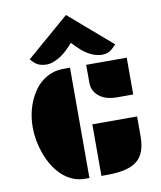

<svg xmlns="http://www.w3.org/2000/svg" viewBox="-102 -1058 954 1139"><g transform="rotate(-10 374.5 -488.5)"><path d="M440.9 -664.6H685.1V-442.9H587.4Q513.7 -442.9 473.6 -480.5Q440.9 -511.2 440.9 -556.6ZM317.9 0Q238.8 0 177.2 -58.6Q123 -110.4 92.3 -196.3Q64 -275.4 64 -353Q64 -469.7 121.6 -560.5Q162.6 -625 229.5 -651.4Q263.7 -664.6 305.7 -664.6H343.3V0ZM415.5 -310.5H685.1V-191.4Q685.1 -86.9 630.9 -43.9Q576.2 0 450.2 0H415.5ZM213.4 -707Q164.6 -707 138.2 -732.4L116.2 -754.4L374 -976.6L631.3 -754.4L609.4 -732.4Q584 -707 546.4 -707Q474.1 -707 403.3 -778.8L374 -808.6L359.9 -793.5Q318.4 -747.6 279.3 -727.3Q240.2 -707 213.4 -707Z"/></g></svg>

Font: Plaster
Style: Regular
Weight: 400
Designer: Eben Sorkin
Foundry: Eben Sorkin
Version: Version 1.007